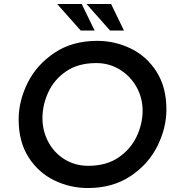

<svg xmlns="http://www.w3.org/2000/svg" viewBox="-20 -941 896 968"><path d="M74 -339Q74 -432 119.5 -523.5Q165 -615 255 -675Q345 -735 470 -735Q560 -735 640 -696Q720 -657 769.5 -579Q819 -501 819 -389Q819 -296 773.5 -204.5Q728 -113 638 -53Q548 7 423 7Q333 7 253 -32Q173 -71 123.5 -149Q74 -227 74 -339ZM699 -383Q699 -447 668.5 -502Q638 -557 584.5 -590Q531 -623 465 -623Q374 -623 313 -581Q252 -539 223 -475Q194 -411 194 -345Q194 -281 223.5 -225.5Q253 -170 306 -137.5Q359 -105 425 -105Q516 -105 577.5 -147Q639 -189 669 -253Q699 -317 699 -383ZM457 -787H387L268 -921H392ZM605 -787H535L416 -921H540Z"/></svg>

Font: Josefin Sans SemiBold
Style: Italic
Weight: 600
Italic angle: -7°
Designer: Santiago Orozco
Foundry: Typemade
Version: Version 2.000